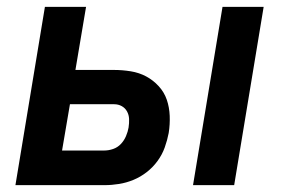

<svg xmlns="http://www.w3.org/2000/svg" viewBox="-20 -540 840 560"><path d="M543 0 629 -520H749L663 0ZM25 0 111 -520H231L200 -336H312Q337 -336 361.5 -332Q386 -328 406.5 -317Q427 -306 443 -288.5Q459 -271 466.5 -249Q474 -227 475 -202Q476 -177 472 -152Q468 -131 460.5 -110Q453 -89 439.5 -70.5Q426 -52 408 -38Q390 -24 369.5 -15.5Q349 -7 327.5 -3.5Q306 0 285 0ZM284 -101Q297 -101 310 -105.5Q323 -110 332.5 -120Q342 -130 347.5 -143Q353 -156 355 -168Q357 -181 356.5 -193Q356 -205 350.5 -215Q345 -225 335 -230.5Q325 -236 313 -236H184L161 -101Z"/></svg>

Font: Iosevka Aile Oblique
Style: Bold
Weight: 700
Italic angle: -9°
Designer: Belleve Invis
Foundry: Belleve Invis
Version: Version 31.1.0; ttfautohint (v1.8.4)